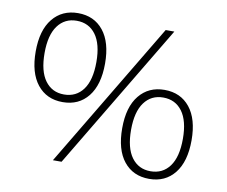

<svg xmlns="http://www.w3.org/2000/svg" viewBox="-79 -810 1083 916"><g transform="rotate(10 463.0 -352.0)"><path d="M273 0H231L653 -705H695ZM228 -281Q150 -281 105 -337.5Q60 -394 60 -497Q60 -600 105.5 -656Q151 -712 228 -712Q306 -712 351 -656Q396 -600 396 -497Q396 -394 351 -337.5Q306 -281 228 -281ZM228 -318Q287 -318 320.5 -363.5Q354 -409 354 -497Q354 -584 320.5 -629.5Q287 -675 228 -675Q170 -675 136.5 -629.5Q103 -584 103 -497Q103 -409 136.5 -363.5Q170 -318 228 -318ZM698 8Q620 8 575 -48Q530 -104 530 -208Q530 -311 575.5 -367Q621 -423 698 -423Q776 -423 821 -367Q866 -311 866 -208Q866 -105 821 -48.5Q776 8 698 8ZM698 -29Q757 -29 790.5 -74.5Q824 -120 824 -208Q824 -295 790.5 -340.5Q757 -386 698 -386Q640 -386 606.5 -340.5Q573 -295 573 -208Q573 -120 606.5 -74.5Q640 -29 698 -29Z"/></g></svg>

Font: Mulish ExtraLight
Style: Regular
Weight: 200
Designer: Vernon Adams
Foundry: Vernon Adams
Version: Version 3.603